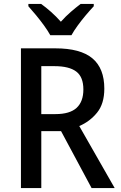

<svg xmlns="http://www.w3.org/2000/svg" viewBox="-20 -1054 616 981"><path d="M263 -807Q391 -807 452 -756Q513 -705 513 -601Q513 -524 476 -478.5Q439 -433 385 -410L566 -93H448L292 -384H191V-93H87V-807ZM258 -716H191V-471H263Q337 -471 371.5 -503Q406 -535 406 -597Q406 -661 369.5 -688.5Q333 -716 258 -716ZM237 -874Q225 -896 205.5 -923Q186 -950 164.5 -976Q143 -1002 125 -1022V-1034H190Q214 -1017 240.5 -993.5Q267 -970 291 -943Q316 -971 341.5 -993Q367 -1015 392 -1034H459V-1022Q441 -1003 419 -977Q397 -951 377 -923.5Q357 -896 345 -874Z"/></svg>

Font: Noto Sans Telugu UI SemiCondensed Medium
Style: Regular
Weight: 500
Width: 4
Designer: Jelle Bosma - Monotype Design Team
Foundry: Monotype Imaging Inc.
Version: Version 2.005; ttfautohint (v1.8.4.7-5d5b)